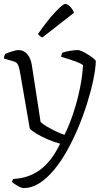

<svg xmlns="http://www.w3.org/2000/svg" viewBox="-23 -754 554 974"><path d="M97 200Q86 200 66.5 189Q47 178 38 169Q40 158 44 154Q123 150 181 107Q239 64 282 -25Q249 -34 217 -48Q185 -62 161 -76.5Q137 -91 128 -102L77 -397Q74 -412 68.5 -425Q63 -438 45 -443L-3 -457Q-3 -466 -0.5 -472Q2 -478 4 -481Q18 -487 39 -493.5Q60 -500 70 -500Q97 -500 114.5 -480.5Q132 -461 138 -427L183 -135Q192 -126 213.5 -113Q235 -100 260 -88Q285 -76 304 -70Q328 -117 349 -180.5Q370 -244 383 -308.5Q396 -373 398 -424Q387 -432 367.5 -439.5Q348 -447 326 -454Q304 -461 287 -466Q288 -473 290 -479Q292 -485 294 -487Q308 -492 331 -496Q354 -500 372 -500Q380 -500 395 -493Q410 -486 425.5 -476Q441 -466 452 -457Q463 -448 463 -443Q462 -405 450.5 -349.5Q439 -294 419 -230Q399 -166 372 -102Q347 -43 316.5 11.5Q286 66 250.5 108.5Q215 151 176.5 175.5Q138 200 97 200ZM192 -564Q184 -567 178 -572.5Q172 -578 170 -582Q218 -651 257 -692.5Q296 -734 308 -734Q319 -734 333 -720Q347 -706 352 -689Z"/></svg>

Font: Texturina 72pt ExtraLight
Style: Regular
Weight: 200
Designer: Guillermo Torres Carreño
Foundry: Omnibus-Type
Version: Version 1.002; ttfautohint (v1.8.3)